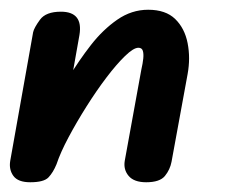

<svg xmlns="http://www.w3.org/2000/svg" viewBox="-25 -374 465 394"><path d="M275 0Q250 0 239 -13Q228 -26 231 -44L265 -231Q268 -244 269 -254Q270 -264 268 -270Q266 -276 259 -276Q249 -276 231.5 -259Q214 -242 193.5 -215Q173 -188 152.5 -155.5Q132 -123 115.5 -92Q99 -61 91 -37L80 -155Q96 -182 116.5 -216Q137 -250 161.5 -281.5Q186 -313 215.5 -333.5Q245 -354 279 -354Q315 -354 334.5 -335Q354 -316 360 -285.5Q366 -255 360 -222L327 -42Q324 -26 313.5 -13Q303 0 275 0ZM37 0Q12 0 2.5 -13Q-7 -26 -4 -44L43 -308Q45 -317 57 -333.5Q69 -350 100 -350Q146 -350 138 -302L91 -37Q84 -20 74.5 -10Q65 0 37 0Z"/></svg>

Font: Edu QLD Beginners
Style: Regular
Weight: 400
Designer: Tina and Corey Anderson
Foundry: Google for Education
Version: Version 1.001